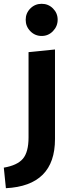

<svg xmlns="http://www.w3.org/2000/svg" viewBox="-97 -782 361 1009"><path d="M192 -51Q192 194 -66 207L-77 99Q-6 87 23.5 52Q53 17 53 -60V-508L192 -522ZM38 -678Q38 -713 62.5 -737.5Q87 -762 122 -762Q157 -762 181.5 -737.5Q206 -713 206 -678.5Q206 -644 181.5 -618.5Q157 -593 122 -593Q87 -593 62.5 -618Q38 -643 38 -678Z"/></svg>

Font: Rambla
Style: Bold
Weight: 700
Designer: Martin Sommaruga
Foundry: Martin Sommaruga
Version: Version 1.001